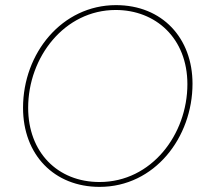

<svg xmlns="http://www.w3.org/2000/svg" viewBox="-20 -725 810 750"><path d="M369 5C584 5 732 -188 732 -398C732 -576 614 -705 433 -705C222 -705 70 -517 70 -304C70 -120 192 5 369 5ZM369 -14C204 -14 90 -131 90 -304C90 -502 232 -686 432 -686C588 -686 712 -576 712 -396C712 -200 572 -14 369 -14Z"/></svg>

Font: Fixel Display Thin
Style: Italic
Weight: 100
Italic angle: -10°
Designer: AlfaBravo + MacPaw
Foundry: Kyrylo Tkachov, Marchela Mozhyna, Serhii Makarenko, Maria Weinstein, Zakhar Kryvoshyya
Version: Version 1.210;Glyphs 3.2 (3217)